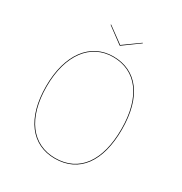

<svg xmlns="http://www.w3.org/2000/svg" viewBox="-195 -989 1078 1139"><g transform="rotate(30 343.5 -419.0)"><path d="M451.8 -846.8 343.1 -768.7 236.3 -846.8 233.4 -844.6 341.6 -764.5H344.6L454.7 -844.6ZM343.1 -690.1C187.9 -690.1 84.3 -557.6 84.3 -338.1C84.3 -118.6 184.1 9.1 343.1 9.1C510.1 9.1 602.9 -119.8 602.9 -340C602.9 -563.6 504.1 -690.1 343.1 -690.1ZM343.1 -686.2C501.9 -686.2 598.8 -560.6 598.8 -340C598.8 -122.5 507.9 5.1 343.1 5.1C186.4 5.1 88.4 -121.6 88.4 -338.1C88.4 -554.9 190.1 -686.2 343.1 -686.2Z"/></g></svg>

Font: Fira Sans Four
Style: Regular
Weight: 100
Designer: Carrois Corporate & Edenspiekermann AG
Foundry: Carrois Corporate GbR & Edenspiekermann AG
Version: Version 4.203;PS 004.203;hotconv 1.0.88;makeotf.lib2.5.64775